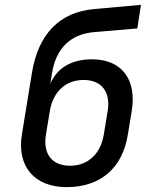

<svg xmlns="http://www.w3.org/2000/svg" viewBox="-20 -760 640 790"><path d="M254 10C393 10 484 -68 506 -206L522 -303C543 -431 483 -516 358 -516C274 -516 214 -480 187 -415L194 -458C210 -561 270 -620 369 -628L545 -643L560 -740L370 -723C225 -711 137 -620 111 -458L70 -206C49 -75 122 10 254 10ZM268 -78C194 -78 156 -127 169 -206L185 -303C198 -382 250 -431 324 -431C398 -431 436 -382 423 -303L407 -206C394 -127 342 -78 268 -78Z"/></svg>

Font: JetBrains Mono Medium
Style: Italic
Weight: 436
Italic angle: -9°
Monospace: yes
Designer: Philipp Nurullin, Konstantin Bulenkov
Foundry: JetBrains
Version: Version 2.305